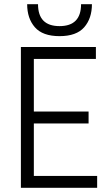

<svg xmlns="http://www.w3.org/2000/svg" viewBox="-20 -899 530 919"><path d="M368 -879C368 -809 333.7 -774 265 -774C196.3 -774 162 -809 162 -879H110C110 -833.7 122.3 -796.8 147 -768.5C171.7 -740.2 211 -726 265 -726C319 -726 358.3 -740.2 383 -768.5C407.7 -796.8 420 -833.7 420 -879ZM142 -57V-308H404V-365H142V-617H439V-674H80V0H445V-57Z"/></svg>

Font: Hind Light
Style: Regular
Weight: 300
Designer: Manushi Parikh, Satya Rajpurohit
Foundry: Indian Type Foundry
Version: Version 1.201;PS 1.0;hotconv 1.0.78;makeotf.lib2.5.61930; tt